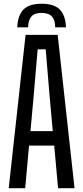

<svg xmlns="http://www.w3.org/2000/svg" viewBox="-20 -982 434 1002"><path d="M25.5 0 113.5 -800H281L369 0H283L263 -222H131.5L111.5 0ZM139 -297.5H255.5L240 -467.5L218.5 -724.5H176.5L154.5 -467.5ZM197.5 -962.5Q262 -962.5 291.8 -932.5Q321.5 -902.5 324.5 -839.5H268Q268 -877 251 -895.8Q234 -914.5 197.5 -914.5Q159 -914.5 143.2 -895.2Q127.5 -876 126.5 -839.5H70Q73 -903 103 -932.8Q133 -962.5 197.5 -962.5Z"/></svg>

Font: Big Shoulders
Style: Regular
Weight: 400
Designer: Patric King
Foundry: XO Type Co
Version: Version 2.002